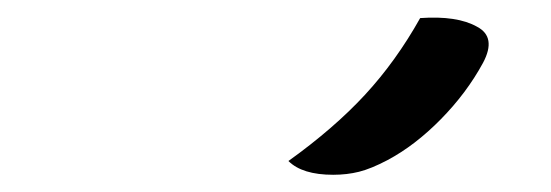

<svg xmlns="http://www.w3.org/2000/svg" viewBox="-20 -832 640 223"><path d="M468 -811Q511 -814 534 -801Q557 -789 541 -759Q522 -724 492 -693.5Q462 -663 430 -646Q411 -636 397 -632.5Q383 -629 367 -629Q331 -629 315 -645Q368 -683 404 -722Q440 -761 468 -811Z"/></svg>

Font: Recursive Sn Csl St
Style: Italic
Weight: 400
Italic angle: -15°
Version: Version 1.079;hotconv 1.0.112;makeotfexe 2.5.65598; ttfautoh